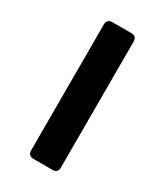

<svg xmlns="http://www.w3.org/2000/svg" viewBox="-161 -682 646 754"><g transform="rotate(30 162.5 -305.0)"><path d="M118 5Q108 5 101.5 -1.5Q95 -8 95 -18V-592Q95 -602 101.5 -608.5Q108 -615 118 -615H207Q218 -615 224 -608.5Q230 -602 230 -592V-18Q230 -8 224 -1.5Q218 5 207 5Z"/></g></svg>

Font: Rubik
Style: Bold Italic
Weight: 700
Italic angle: -12°
Designer: Hubert and Fischer
Foundry: Hubert and Fischer
Version: Version 2.300;gftools[0.9.30]